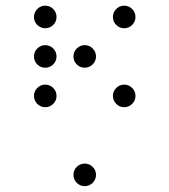

<svg xmlns="http://www.w3.org/2000/svg" viewBox="-20 -674 587 665"><path d="M136.7 -576.2Q120.6 -576.2 109.1 -587.6Q97.7 -599.1 97.7 -615.2Q97.7 -631.3 109.1 -642.8Q120.6 -654.3 136.7 -654.3Q152.8 -654.3 164.3 -642.8Q175.8 -631.3 175.8 -615.2Q175.8 -599.1 164.3 -587.6Q152.8 -576.2 136.7 -576.2ZM410.2 -576.2Q394 -576.2 382.6 -587.6Q371.1 -599.1 371.1 -615.2Q371.1 -631.3 382.6 -642.8Q394 -654.3 410.2 -654.3Q426.3 -654.3 437.7 -642.8Q449.2 -631.3 449.2 -615.2Q449.2 -599.1 437.7 -587.6Q426.3 -576.2 410.2 -576.2ZM136.7 -439.5Q120.6 -439.5 109.1 -450.9Q97.7 -462.4 97.7 -478.5Q97.7 -494.6 109.1 -506.1Q120.6 -517.6 136.7 -517.6Q152.8 -517.6 164.3 -506.1Q175.8 -494.6 175.8 -478.5Q175.8 -462.4 164.3 -450.9Q152.8 -439.5 136.7 -439.5ZM273.4 -439.5Q257.3 -439.5 245.8 -450.9Q234.4 -462.4 234.4 -478.5Q234.4 -494.6 245.8 -506.1Q257.3 -517.6 273.4 -517.6Q289.6 -517.6 301 -506.1Q312.5 -494.6 312.5 -478.5Q312.5 -462.4 301 -450.9Q289.6 -439.5 273.4 -439.5ZM136.7 -302.7Q120.6 -302.7 109.1 -314.2Q97.7 -325.7 97.7 -341.8Q97.7 -357.9 109.1 -369.4Q120.6 -380.9 136.7 -380.9Q152.8 -380.9 164.3 -369.4Q175.8 -357.9 175.8 -341.8Q175.8 -325.7 164.3 -314.2Q152.8 -302.7 136.7 -302.7ZM410.2 -302.7Q394 -302.7 382.6 -314.2Q371.1 -325.7 371.1 -341.8Q371.1 -357.9 382.6 -369.4Q394 -380.9 410.2 -380.9Q426.3 -380.9 437.7 -369.4Q449.2 -357.9 449.2 -341.8Q449.2 -325.7 437.7 -314.2Q426.3 -302.7 410.2 -302.7ZM273.4 -29.3Q257.3 -29.3 245.8 -40.8Q234.4 -52.2 234.4 -68.4Q234.4 -84.5 245.8 -95.9Q257.3 -107.4 273.4 -107.4Q289.6 -107.4 301 -95.9Q312.5 -84.5 312.5 -68.4Q312.5 -52.2 301 -40.8Q289.6 -29.3 273.4 -29.3Z"/></svg>

Font: DatDot Light
Style: Regular
Weight: 300
Designer: GGBot
Version: 1.00